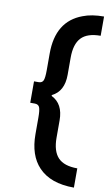

<svg xmlns="http://www.w3.org/2000/svg" viewBox="-103 -845 597 1051"><g transform="rotate(10 195.5 -319.5)"><path d="M387 49V156Q256 156 190 86Q129 22 129 -96V-187Q129 -230 122.5 -245Q116 -260 96 -260H71V-379H96Q116 -379 122.5 -394Q129 -409 129 -452V-544Q129 -724 270 -776Q318 -795 387 -795V-688Q313 -688 279.5 -652.5Q246 -617 246 -542V-446Q246 -354 180 -322V-317Q246 -285 246 -193V-97Q246 -22 279.5 13.5Q313 49 387 49Z"/></g></svg>

Font: Karla Neue
Style: Bold
Weight: 700
Designer: Jonathan Pinhorn
Foundry: PYRS Fontlab Ltd. / Made with FontLab
Version: Version 1.000;PS 001.001;hotconv 1.0.56